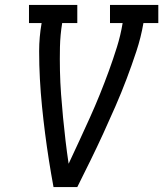

<svg xmlns="http://www.w3.org/2000/svg" viewBox="-20 -755 659 775"><path d="M196 0Q186 -54 177.5 -108Q169 -162 162 -216.5Q155 -271 149.5 -326Q144 -381 141 -436.5Q138 -492 138 -548.5Q138 -605 148 -662H97V-735H292V-662H231Q223 -613 222 -565Q221 -517 222 -469.5Q223 -422 226.5 -374.5Q230 -327 234.5 -280.5Q239 -234 244.5 -187.5Q250 -141 257 -94Q279 -141 300.5 -187.5Q322 -234 343 -280.5Q364 -327 383 -374Q402 -421 419.5 -469Q437 -517 452 -565Q467 -613 475 -662H424V-735H619V-662H559Q549 -604 530.5 -548Q512 -492 491 -436.5Q470 -381 446 -326Q422 -271 397 -216.5Q372 -162 345.5 -108Q319 -54 292 0Z"/></svg>

Font: Iosevka Curly Slab ExObl
Style: Regular
Weight: 400
Width: 7
Italic angle: -9°
Monospace: yes
Designer: Belleve Invis
Foundry: Belleve Invis
Version: Version 11.1.0; ttfautohint (v1.8.3)